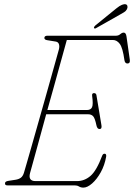

<svg xmlns="http://www.w3.org/2000/svg" viewBox="-20 -867 628 898"><path d="M329.5 0H14.5Q2.5 0 3.5 -10Q3.5 -18.5 18.5 -21L54 -26.5Q68.5 -29 77.8 -36Q87 -43 92 -59Q94.5 -67.5 104.2 -100.8Q114 -134 128 -183.8Q142 -233.5 158.5 -291.2Q175 -349 191.2 -406.5Q207.5 -464 221.2 -513.2Q235 -562.5 244.2 -595.5Q253.5 -628.5 255.5 -636Q259 -649.5 255.8 -660Q252.5 -670.5 241 -672.5L201 -679Q187.5 -681 187.5 -689.5Q187.5 -700 202.5 -700H523Q534 -700 542.5 -707.2Q551 -714.5 558.5 -714.5Q569 -714.5 571.5 -697L587 -588.5Q590 -570 576 -570Q564.5 -570 562 -585.5Q554 -643.5 540.2 -661.8Q526.5 -680 508 -680H292.5Q290.5 -672.5 282 -642Q273.5 -611.5 260.8 -565.5Q248 -519.5 232.8 -464.2Q217.5 -409 201.5 -352.5H387Q404.5 -352.5 410.5 -365.5Q416.5 -378.5 411 -418Q409 -431.5 419.5 -431.5Q425.5 -431.5 428 -428.5Q430.5 -425.5 431 -422L454.5 -281Q457.5 -263.5 445.5 -263.5Q434.5 -263.5 431 -281Q424 -314.5 415.5 -323.5Q407 -332.5 392.5 -332.5H196Q178 -266 161.5 -206.2Q145 -146.5 134 -106.2Q123 -66 120.5 -57.5Q110.5 -20 146.5 -20H340Q375 -20 403.2 -44.2Q431.5 -68.5 458 -139Q461.5 -148 469 -148Q478.5 -148 476.5 -134.5Q469.5 -94 451.2 -61.2Q433 -28.5 410.8 -9Q388.5 10.5 370 10.5Q358 10.5 349.5 5.2Q341 0 329.5 0ZM524.5 -828Q540 -840.5 550.5 -844.5Q561 -848.5 567.5 -847Q574.5 -845.5 576 -838.2Q577.5 -831 573.5 -823.5Q568 -814 560.2 -809.8Q552.5 -805.5 541.5 -799L428.5 -735Q422.5 -731.5 420 -736Q418.5 -738.5 420.8 -742Q423 -745.5 426 -748Z"/></svg>

Font: Fraunces 144pt S100 Thin
Style: Italic
Weight: 100
Italic angle: -16°
Version: Version 1.000; ttfautohint (v1.8.3)